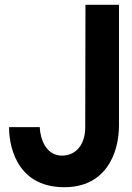

<svg xmlns="http://www.w3.org/2000/svg" viewBox="-20 -768 553 802"><path d="M249 14C419 14 477 -123 477 -245V-748H337L336 -235C336 -168 300 -118 239 -118C173 -118 148 -186 146 -237H18C17 -180 37 14 249 14Z"/></svg>

Font: Oakes Bold
Style: Regular
Weight: 700
Designer: Samuel Oakes
Foundry: Samuel Oakes
Version: Version 1.003;PS 001.003;hotconv 1.0.88;makeotf.lib2.5.64775